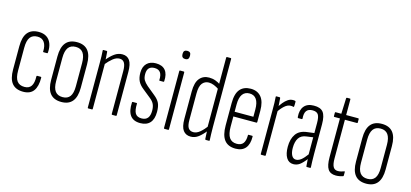

<svg xmlns="http://www.w3.org/2000/svg" viewBox="-60 -1105 3284 1533"><g transform="rotate(15 1582.0 -338.5)"><path d="M165 6Q103 6 72.5 -31Q42 -68 42 -146V-337Q42 -414 72.5 -451Q103 -488 164 -488Q202 -488 228 -471.5Q254 -455 266.5 -423.5Q279 -392 276 -349Q276 -341 270 -341H241Q239 -341 237.5 -342.5Q236 -344 237 -347Q239 -394 220.5 -421.5Q202 -449 164 -449Q123 -449 103 -422Q83 -395 83 -335V-147Q83 -88 103 -61Q123 -34 165 -34Q203 -34 220.5 -60Q238 -86 236 -139Q236 -146 241 -146H270Q276 -146 276 -140Q277 -68 250 -31Q223 6 165 6Z M480 6Q418 6 387.5 -31.5Q357 -69 357 -144V-337Q357 -413 387.5 -450.5Q418 -488 480 -488Q541 -488 571.5 -450.5Q602 -413 602 -337V-144Q602 -69 571.5 -31.5Q541 6 480 6ZM480 -34Q521 -34 541 -61Q561 -88 561 -145V-336Q561 -393 541 -421Q521 -449 480 -449Q438 -449 418 -421Q398 -393 398 -336V-145Q398 -88 418.5 -61Q439 -34 480 -34Z M900 0Q895 0 895 -6V-360Q895 -406 882 -427.5Q869 -449 842 -449Q815 -449 787.5 -427Q760 -405 732 -370L730 -408Q760 -445 790 -466.5Q820 -488 855 -488Q895 -488 915.5 -458.5Q936 -429 936 -364V-6Q936 0 931 0ZM702 0Q697 0 697 -6V-367Q697 -401 696.5 -428.5Q696 -456 694 -475Q693 -482 698 -482H725Q730 -482 731 -476Q733 -457 734.5 -428Q736 -399 736 -384L738 -380V-6Q738 0 733 0Z M1132 6Q1075 6 1049 -30Q1023 -66 1027 -136Q1027 -142 1032 -142H1064Q1068 -142 1068 -137Q1066 -82 1081 -57.5Q1096 -33 1133 -33Q1200 -33 1200 -114Q1200 -146 1190 -167.5Q1180 -189 1156 -208L1089 -262Q1057 -287 1043.5 -315Q1030 -343 1030 -383Q1030 -433 1057 -460.5Q1084 -488 1132 -488Q1185 -488 1210.5 -457Q1236 -426 1232 -367Q1232 -361 1227 -361H1196Q1195 -361 1193 -362Q1191 -363 1192 -368Q1194 -408 1179 -428.5Q1164 -449 1131 -449Q1070 -449 1070 -383Q1070 -353 1080.5 -334.5Q1091 -316 1115 -295L1182 -240Q1215 -214 1227.5 -187Q1240 -160 1240 -115Q1240 -55 1212.5 -24.5Q1185 6 1132 6Z M1332 0Q1327 0 1327 -6V-476Q1327 -482 1332 -482H1363Q1368 -482 1368 -476V-6Q1368 0 1363 0ZM1348 -581Q1333 -581 1325 -589Q1317 -597 1317 -612V-619Q1317 -634 1325 -641.5Q1333 -649 1348 -649Q1363 -649 1370.5 -641.5Q1378 -634 1378 -619V-612Q1378 -597 1370.5 -589Q1363 -581 1348 -581Z M1549 6Q1509 6 1487 -23Q1465 -52 1465 -119V-344Q1465 -419 1494 -453.5Q1523 -488 1572 -488Q1600 -488 1624.5 -479Q1649 -470 1670 -455V-414Q1620 -449 1580 -449Q1547 -449 1526.5 -424Q1506 -399 1506 -339V-120Q1506 -72 1520 -53Q1534 -34 1561 -34Q1588 -34 1614.5 -56Q1641 -78 1669 -115L1670 -74Q1641 -37 1612.5 -15.5Q1584 6 1549 6ZM1674 0Q1669 0 1668 -6Q1667 -29 1665.5 -55.5Q1664 -82 1664 -97L1661 -101V-677Q1661 -683 1667 -683H1697Q1702 -683 1702 -677V-115Q1702 -81 1703 -54Q1704 -27 1705 -7Q1706 0 1701 0Z M1920 6Q1858 6 1827.5 -33Q1797 -72 1797 -153V-337Q1797 -416 1828 -452Q1859 -488 1916 -488Q1972 -488 2003 -450.5Q2034 -413 2034 -338V-244Q2034 -238 2028 -238H1838V-154Q1838 -93 1858 -63.5Q1878 -34 1920 -34Q1956 -34 1972.5 -56Q1989 -78 1989 -121Q1988 -128 1993 -128H2023Q2028 -128 2028 -122Q2029 -59 2001.5 -26.5Q1974 6 1920 6ZM1838 -277H1993V-337Q1993 -393 1973.5 -421Q1954 -449 1916 -449Q1878 -449 1858 -421Q1838 -393 1838 -337Z M2132 0Q2127 0 2127 -6V-367Q2127 -401 2126.5 -428Q2126 -455 2124 -475Q2123 -482 2128 -482H2156Q2160 -482 2161 -476Q2163 -454 2164.5 -427Q2166 -400 2166 -386L2168 -381V-6Q2168 0 2163 0ZM2162 -361 2159 -404Q2171 -422 2187 -441.5Q2203 -461 2222.5 -474.5Q2242 -488 2265 -488Q2276 -488 2282 -486Q2285 -485 2286 -483.5Q2287 -482 2287 -478Q2287 -468 2287 -459.5Q2287 -451 2286 -441Q2285 -435 2280 -436Q2276 -438 2271 -438.5Q2266 -439 2259 -439Q2233 -439 2207.5 -416Q2182 -393 2162 -361Z M2509 0Q2504 0 2504 -6Q2502 -29 2500.5 -55Q2499 -81 2499 -97L2497 -100V-360Q2497 -410 2484 -429.5Q2471 -449 2437 -449Q2402 -449 2387 -428Q2372 -407 2376 -365Q2376 -359 2370 -359H2343Q2336 -359 2336 -367Q2331 -424 2357.5 -456Q2384 -488 2437 -488Q2492 -489 2515 -460Q2538 -431 2538 -361V-115Q2538 -81 2539 -53.5Q2540 -26 2541 -7Q2541 0 2537 0ZM2398 6Q2360 6 2340 -27Q2320 -60 2320 -117Q2320 -182 2348.5 -222.5Q2377 -263 2440 -270L2502 -278V-243L2444 -235Q2400 -230 2380.5 -200Q2361 -170 2361 -119Q2361 -80 2373.5 -57Q2386 -34 2409 -34Q2429 -34 2450 -49.5Q2471 -65 2504 -110L2505 -69Q2472 -26 2449 -10Q2426 6 2398 6Z M2749 6Q2704 6 2684 -24Q2664 -54 2664 -123V-443H2618Q2613 -443 2613 -448V-476Q2613 -482 2618 -482H2665L2670 -611Q2671 -617 2676 -617H2701Q2705 -617 2705 -611V-482H2805Q2810 -482 2810 -476V-448Q2810 -443 2805 -443H2705V-124Q2705 -76 2717 -54.5Q2729 -33 2756 -33Q2770 -33 2783 -36.5Q2796 -40 2807 -44Q2812 -47 2812 -40V-12Q2812 -6 2808 -4Q2796 0 2780.5 3Q2765 6 2749 6Z M3000 6Q2938 6 2907.5 -31.5Q2877 -69 2877 -144V-337Q2877 -413 2907.5 -450.5Q2938 -488 3000 -488Q3061 -488 3091.5 -450.5Q3122 -413 3122 -337V-144Q3122 -69 3091.5 -31.5Q3061 6 3000 6ZM3000 -34Q3041 -34 3061 -61Q3081 -88 3081 -145V-336Q3081 -393 3061 -421Q3041 -449 3000 -449Q2958 -449 2938 -421Q2918 -393 2918 -336V-145Q2918 -88 2938.5 -61Q2959 -34 3000 -34Z"/></g></svg>

Font: Sofia Sans Extra Condensed Light
Style: Regular
Weight: 300
Designer: Botio Nikoltchev, Ani Petrova
Foundry: lettersoup
Version: Version 4.101